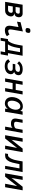

<svg xmlns="http://www.w3.org/2000/svg" viewBox="2512 -3347 976 6040"><g transform="rotate(90 3000.0 -327.0)"><path d="M128 -550 405.5 -551Q441 -551 467.5 -536.8Q494 -522.5 508.2 -496.2Q522.5 -470 522.5 -435Q522.5 -419.5 519.5 -403Q511 -352 483.5 -325.8Q456 -299.5 405 -292.5L397.5 -290.5Q446.5 -286 471.8 -258.5Q497 -231 497 -187.5Q497 -173 494 -157Q486 -112.5 462 -77Q438 -41.5 400.8 -20.8Q363.5 0 318 0H38.5ZM377.5 -160.5 381.5 -179.5Q383 -188 383 -194.5Q383 -217.5 368 -229.2Q353 -241 325.5 -241H183.5L159.5 -92H284.5Q320.5 -92 346.2 -110.8Q372 -129.5 377.5 -160.5ZM405 -389 408.5 -408Q410 -415 410 -421Q410 -460.5 357.5 -460.5H219.5L199 -329.5H325.5Q355.5 -329.5 377.8 -345.8Q400 -362 405 -389Z M789 -137Q789 -159 794 -192.5L831.5 -420L662 -374L679 -486L969.5 -558.5L911 -218Q905.5 -187.5 905.5 -164Q905.5 -132 917.8 -114.2Q930 -96.5 958.5 -96.5Q981 -96.5 1010.8 -107.5Q1040.5 -118.5 1061.5 -137L1119.5 -56.5Q1085 -27.5 1039.5 -10Q994 7.5 932 7.5Q860 7.5 824.5 -30Q789 -67.5 789 -137ZM861.5 -697.5Q861.5 -711 864.5 -726.5Q869.5 -753 878.2 -767.5Q887 -782 902.8 -788.5Q918.5 -795 945.5 -795Q982 -795 998.5 -781.8Q1015 -768.5 1015 -740Q1015 -727 1012 -710.5Q1007.5 -685 998.8 -670.5Q990 -656 974 -649.2Q958 -642.5 931 -642.5Q894.5 -642.5 878 -655.8Q861.5 -669 861.5 -697.5Z M1211.5 -89.5 1267 -93Q1307 -140 1338.5 -215.2Q1370 -290.5 1387 -387L1416 -550H1733.5L1652 -89.5H1729L1688.5 141H1595.5L1620.5 0H1284.5L1259.5 141H1170.5ZM1553 -89.5 1619.5 -467.5H1496.5L1480 -373.5Q1462.5 -275 1436.5 -205Q1410.5 -135 1373 -86.5Z M1844.5 -102 1925 -155.5Q1941.5 -113 1974.5 -94Q2007.5 -75 2059.5 -75Q2122.5 -75 2161 -96.5Q2199.5 -118 2205.5 -153L2208.5 -168Q2210 -177 2210 -185Q2210 -212.5 2190 -226Q2170 -239.5 2128 -239.5H1987L2001.5 -321H2125Q2171 -321 2201 -339.8Q2231 -358.5 2237 -392.5L2239 -404.5Q2240.5 -412 2240.5 -418.5Q2240.5 -444 2217.8 -455.8Q2195 -467.5 2144.5 -467.5Q2088.5 -467.5 2047.5 -446.5Q2006.5 -425.5 1974.5 -382L1908.5 -439Q1957 -497.5 2014.2 -525.2Q2071.5 -553 2149.5 -553Q2245 -553 2295.2 -519.5Q2345.5 -486 2345.5 -425Q2345.5 -408.5 2343 -396Q2328 -310 2241.5 -284Q2276 -274 2295 -247.2Q2314 -220.5 2314 -181.5Q2314 -169.5 2311.5 -153Q2302.5 -102 2269.2 -64.8Q2236 -27.5 2182 -7.8Q2128 12 2058 12Q1897 12 1844.5 -102Z M2542.5 -550H2648L2610 -333.5H2809.5L2847.5 -550H2952.5L2855.5 0H2750.5L2792 -235.5H2592.5L2551 0H2445.5Z M3033.5 -212Q3033.5 -245.5 3039.5 -282Q3053.5 -364 3094.2 -426.5Q3135 -489 3195 -523.5Q3255 -558 3325 -558Q3378.5 -558 3414.2 -537.8Q3450 -517.5 3465 -480L3470.5 -483L3486.5 -550H3592Q3585.5 -527 3580.5 -501.2Q3575.5 -475.5 3571.5 -452L3506 -67.5Q3505.5 -63.5 3503.2 -50.5Q3501 -37.5 3499.8 -25.8Q3498.5 -14 3498.5 0H3395.5Q3395.5 -0.5 3404 -63L3407.5 -86.5L3403 -80Q3389.5 -59 3364 -38.8Q3338.5 -18.5 3305 -5.2Q3271.5 8 3236 8Q3173 8 3127.2 -19Q3081.5 -46 3057.5 -95.8Q3033.5 -145.5 3033.5 -212ZM3427.5 -285.5Q3432 -312.5 3432 -338Q3432 -401 3403.8 -439.8Q3375.5 -478.5 3322.5 -478.5Q3274.5 -478.5 3238.5 -444.8Q3202.5 -411 3181.2 -362.8Q3160 -314.5 3152 -268.5Q3147 -240 3147 -211.5Q3147 -155 3168.8 -117.2Q3190.5 -79.5 3241 -79.5Q3287 -79.5 3326 -106.8Q3365 -134 3391.2 -181Q3417.5 -228 3427.5 -285.5Z M4004 -232.5Q3973.5 -203.5 3943.2 -194Q3913 -184.5 3862.5 -184.5Q3787.5 -184.5 3748 -219Q3708.5 -253.5 3708.5 -318.5Q3708.5 -342 3712.5 -363.5L3745 -550H3844L3813 -374Q3810 -357 3810 -342.5Q3810 -310 3829 -295.5Q3848 -281 3890.5 -281Q3945 -281 3982 -299.5Q4019 -318 4024.5 -349L4060 -550H4162L4065 0H3963.5Z M4331 -551.5H4439.5L4382 -221.5L4376 -198.5L4654.5 -551.5H4766.5L4669.5 0H4560.5L4634 -377L4336.5 0H4233.5Z M4822.5 -91.5H4871.5Q4897.5 -91.5 4927.8 -127.2Q4958 -163 4978 -208.5Q4995 -241.5 5007.2 -287Q5019.5 -332.5 5031.5 -401.5L5058 -550H5393L5296 0H5197L5276.5 -450.5H5142.5L5126.5 -370.5Q5109.5 -284 5095.5 -232.5Q5081.5 -181 5062.5 -137Q5043.5 -99.5 5022.8 -73Q5002 -46.5 4977.5 -27Q4951 -12 4926.5 -6Q4902 0 4865.5 0H4806Z M5531 -551.5H5639.5L5582 -221.5L5576 -198.5L5854.5 -551.5H5966.5L5869.5 0H5760.5L5834 -377L5536.5 0H5433.5Z"/></g></svg>

Font: JuliaMono SemiBoldItalic
Style: Regular
Weight: 600
Italic angle: -9°
Monospace: yes
Designer: cormullion
Foundry: corm
Version: Version 0.049; ttfautohint (v1.8.4)